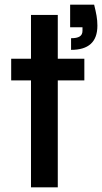

<svg xmlns="http://www.w3.org/2000/svg" viewBox="-20 -804 438 824"><path d="M384 -784H281V-687H334V-672C334 -649 318 -640 285 -640V-590C359 -590 398 -623 398 -694C398 -724 393 -747 384 -784ZM28 -459H113V0H228V-459H342V-552H228V-740H113V-552H28Z"/></svg>

Font: Malmofest Medium
Style: Regular
Weight: 500
Designer: Jonny Pinhorn (Poppins), Kolossal
Version: Version 1.004;Glyphs 3.1.2 (3151)